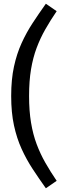

<svg xmlns="http://www.w3.org/2000/svg" viewBox="-20 -865 364 1030"><path d="M226 -845 284 -805Q250 -755 223 -707.5Q196 -660 176.5 -608Q157 -556 146.5 -493.5Q136 -431 136 -350Q136 -270 146.5 -207Q157 -144 176.5 -92Q196 -40 223 7.5Q250 55 284 105L226 145Q189 93 155.5 42Q122 -9 96 -66Q70 -123 55 -192Q40 -261 40 -350Q40 -439 55 -508Q70 -577 96 -634Q122 -691 155.5 -742Q189 -793 226 -845Z"/></svg>

Font: Fira Sans Variable
Style: Regular
Weight: 400
Designer: Carrois Corporate & Edenspiekermann AG
Foundry: Carrois Corporate GbR & Edenspiekermann AG
Version: Version 4.202